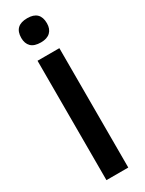

<svg xmlns="http://www.w3.org/2000/svg" viewBox="-239 -944 734 975"><g transform="rotate(-30 128.5 -457.0)"><path d="M50.8 -841.2Q50.8 -913.5 127 -913.5Q201.2 -913.5 201.2 -841.2Q201.2 -808.5 182.2 -790.1Q163.2 -771.8 127 -771.8Q88 -771.8 69.4 -790.1Q50.8 -808.5 50.8 -841.2ZM64.5 -700H192.5V0H64.5Z"/></g></svg>

Font: Haskoy
Style: Regular
Weight: 400
Designer: Ertekin Erdin
Foundry: Ertekin Erdin
Version: Version 1.500